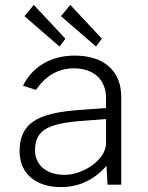

<svg xmlns="http://www.w3.org/2000/svg" viewBox="-20 -754 605 784"><path d="M118 -734 80 -688 223 -564 247 -596ZM267 -734 229 -688 372 -564 396 -596ZM228 10C303 10 365 -20 415 -77L419 0H475V-359C475 -463 406 -527 285 -527C184 -527 110 -478 74 -404L127 -387C167 -446 219 -475 282 -475C362 -475 413 -429 413 -354V-313L306 -305C132 -293 60 -251 60 -136C60 -45 127 10 228 10ZM244 -40C172 -40 123 -78 123 -141C123 -225 180 -251 324 -261L413 -268V-168C413 -104 322 -40 244 -40Z"/></svg>

Font: United Sans ExtraLight
Style: Regular
Weight: 200
Designer: Pablo Impallari, Rodrigo Fuenzalida (Modified by Dan O. Williams)
Version: Version 1.000;PS 001.000;hotconv 1.0.88;makeotf.lib2.5.64775